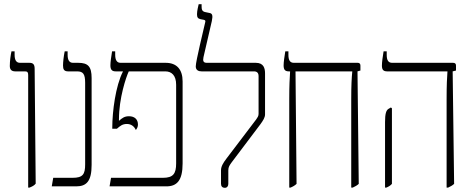

<svg xmlns="http://www.w3.org/2000/svg" viewBox="-20 -893 2262 920"><path d="M115 6H121C134 1 144 -4 151 -13L146 -563C146 -583 140 -592 121 -592H76C58 -592 50 -605 50 -631V-647H35C31 -629 27 -601 27 -577C27 -560 35 -551 53 -551H100C112 -551 115 -546 115 -533Z M228 0H345C394 0 419 -24 419 -103V-519C419 -574 402 -592 355 -592H330C312 -592 304 -605 304 -631V-647H290C285 -623 282 -595 282 -579C282 -561 287 -551 306 -551H349C378 -551 388 -539 388 -496V-105C388 -58 377 -41 328 -41H235Z M505 0H777C827 0 855 -27 855 -110V-503C855 -560 827 -592 774 -592H558C540 -592 532 -605 532 -631V-647H517C513 -623 509 -595 509 -580C509 -561 515 -551 534 -551H569V-550C534 -482 518 -359 518 -281V-276H540C556 -290 567 -299 588 -299C608 -299 623 -288 631 -270C637 -278 641 -286 641 -296C641 -322 624 -336 598 -336C577 -336 566 -328 550 -314V-321C550 -423 584 -523 597 -551H772C802 -551 824 -532 824 -487V-110C824 -61 810 -41 761 -41H512Z M1057 7C1068 7 1074 -1 1074 -12V-77C1074 -93 1080 -101 1090 -115L1228 -298C1241 -316 1250 -330 1250 -345V-541C1250 -565 1244 -592 1206 -592H971C955 -592 951 -600 955 -619L995 -792C1001 -820 997 -829 983 -831L964 -835C947 -838 946 -850 946 -863V-873H932C930 -864 924 -841 924 -825C924 -810 928 -804 941 -801L957 -798C965 -796 965 -792 963 -785C957 -757 918 -600 918 -575C918 -556 932 -551 946 -551H1197C1211 -551 1219 -544 1219 -528V-348C1219 -337 1215 -332 1207 -320L1065 -133C1049 -112 1039 -95 1039 -77V-12C1039 0 1046 7 1057 7Z M1366 6H1372C1384 1 1394 -5 1401 -12L1396 -551H1668V-550C1665 -521 1663 -483 1663 -418V6H1670C1681 1 1692 -5 1699 -12L1693 -551L1707 -555V-579C1707 -588 1702 -592 1694 -592H1388C1370 -592 1362 -604 1362 -630V-647H1347C1343 -623 1339 -595 1339 -580C1339 -560 1345 -551 1364 -551H1370V-550C1368 -521 1366 -482 1366 -418Z M2120 6H2127C2138 1 2149 -5 2156 -12L2149 -551L2165 -555V-579C2165 -588 2160 -592 2151 -592H1859C1841 -592 1833 -604 1833 -630V-647H1818C1814 -623 1810 -595 1810 -579C1810 -560 1816 -551 1835 -551H2124V-550C2122 -526 2120 -483 2120 -418ZM1825 6H1831C1843 1 1851 -4 1858 -12V-374L1853 -378L1841 -371C1830 -364 1825 -347 1825 -308Z"/></svg>

Font: Noto Serif Hebrew Condensed ExtraLight
Style: Regular
Weight: 200
Width: 3
Designer: Monotype Design Team
Foundry: Monotype Imaging Inc.
Version: Version 2.004